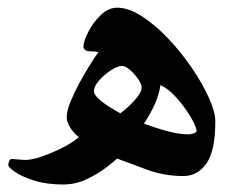

<svg xmlns="http://www.w3.org/2000/svg" viewBox="-20 -501 648 499"><path d="M539.6 -185.5Q539.6 -108.9 516.6 -76.2Q493.7 -43.5 456.1 -43.5Q407.2 -43.5 363.3 -59.6Q319.3 -75.7 284.2 -88.9Q276.4 -81.1 255.1 -64.9Q233.9 -48.8 205.1 -35.2Q176.3 -21.5 144 -21.5Q101.1 -21.5 68.8 -31.7Q36.6 -42 19 -54.2Q1.5 -66.4 1.5 -72.3Q1.5 -76.2 3.7 -82Q5.9 -87.9 10.7 -87.9Q13.2 -87.9 25.1 -86.7Q37.1 -85.4 47.4 -85.4Q62.5 -85.4 88.4 -94.2Q114.3 -103 141.1 -116.5Q168 -129.9 185.1 -144.5Q169.9 -156.7 161.6 -170.9Q153.3 -185.1 153.3 -195.8Q153.3 -211.9 162.8 -235.6Q172.4 -259.3 186 -284.7Q199.7 -310.1 213.4 -331.8Q227.1 -353.5 235.8 -365.7Q226.1 -367.7 214.4 -367.7Q204.6 -367.7 200.7 -371.6Q196.8 -375.5 196.8 -378.9Q196.8 -393.1 209 -417.2Q221.2 -441.4 241.2 -461.2Q261.2 -481 284.7 -481Q314.5 -481 349.1 -458.5Q383.8 -436 417.5 -400.4Q451.2 -364.7 478.8 -324.2Q506.3 -283.7 522.9 -246.8Q539.6 -210 539.6 -185.5ZM491.2 -161.6Q487.8 -177.2 472.7 -201.7Q457.5 -226.1 437.3 -248.5Q417 -271 397 -279.8Q393.1 -253.4 381.3 -228Q369.6 -202.6 354 -179.7Q358.9 -178.2 377.9 -171.4Q397 -164.6 422.4 -158.2Q447.8 -151.9 471.2 -151.9Q474.1 -151.9 482.4 -154.1Q490.7 -156.2 491.2 -161.6ZM348.1 -273.9Q348.1 -282.2 339.1 -295.4Q330.1 -308.6 318.1 -319.1Q306.2 -329.6 296.9 -329.6Q285.2 -329.6 267.8 -318.1Q250.5 -306.6 237.3 -291.5Q224.1 -276.4 224.1 -264.2Q224.1 -255.9 235.4 -245.1Q246.6 -234.4 262.5 -224.4Q278.3 -214.4 292.5 -206.5Q310.5 -219.2 329.3 -239.7Q348.1 -260.3 348.1 -273.9Z"/></svg>

Font: Scheherazade New
Style: Bold
Weight: 700
Designer: SIL International
Foundry: SIL International
Version: Version 4.000